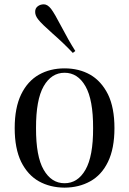

<svg xmlns="http://www.w3.org/2000/svg" viewBox="-20 -840 588 874"><path d="M144 -256.8Q143.6 -127.9 178.7 -67.4Q213.9 -5.9 273.9 -5.9Q334 -5.9 369.1 -67.4Q404.3 -128.9 403.8 -256.8Q404.3 -385.7 369.1 -447.3Q334 -508.8 273.9 -508.8Q213.9 -508.8 178.7 -447.3Q143.6 -385.7 144 -256.8ZM390.6 -14.6Q339.8 13.7 273.9 14.2Q208 13.7 157.2 -14.6Q106.4 -43 76.2 -103.5Q46.9 -164.1 46.9 -256.8Q46.9 -349.6 76.2 -410.2Q105.5 -470.7 157.2 -500Q208 -528.8 273.9 -528.8Q339.8 -528.8 390.6 -500Q441.4 -470.7 471.7 -410.2Q501 -349.6 501 -256.8Q501 -164.1 471.7 -103.5Q442.4 -43 390.6 -14.6ZM140.1 -785.2Q139.6 -801.8 151.4 -811Q163.1 -820.3 179.7 -820.3Q196.3 -820.3 212.4 -799.8Q228 -779.3 259.8 -718.3Q291.5 -657.2 322.8 -607.9L311.5 -599.1Q270 -643.1 219.2 -687.5Q168.5 -732.4 154.3 -751Q140.1 -768.6 140.1 -785.2Z"/></svg>

Font: PlayfairDisplay-Regular
Style: Regular
Weight: 400
Designer: Claus Eggers Sørensen
Foundry: Claus Eggers Sørensen
Version: Version 1.002;PS 001.002;hotconv 1.0.70;makeotf.lib2.5.58329